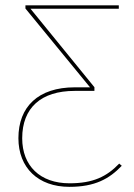

<svg xmlns="http://www.w3.org/2000/svg" viewBox="-20 -701 509 730"><path d="M433.3 -79C385.3 -29.3 334.1 -4.1 244.3 -4.1C132.1 -4.1 64.4 -71 64.4 -175.3C64.4 -291.4 136.6 -355.4 263.7 -355.4H339V-369.4L96 -667.7H431.7V-680.8H76.7V-668.6L322.3 -369H264.6C124.7 -369 50 -294.6 50 -175.7C50 -63 125.1 9.4 243.8 9.4C340.7 9.4 395 -20.6 443 -70.7Z"/></svg>

Font: Fira Sans Hair
Style: Regular
Weight: 100
Designer: bBox Type GmbH & Carrois Corporate GbR & Edenspiekermann AG
Foundry: bBox Type GmbH & Carrois Corporate GbR & Edenspiekermann AG
Version: Version 4.300;PS 004.300;hotconv 1.0.88;makeotf.lib2.5.64775